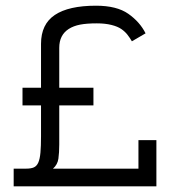

<svg xmlns="http://www.w3.org/2000/svg" viewBox="-20 -654 614 674"><path d="M529 0H28V-62H72Q89 -62 99 -66.5Q109 -71 114.5 -83.5Q120 -96 122 -118.5Q124 -141 124 -176V-284H59V-346H124V-500Q124 -569 172.5 -601.5Q221 -634 317 -634Q390 -634 430.5 -605.5Q471 -577 491 -537L443 -509Q436 -521 427.5 -532Q419 -543 406 -552Q393 -561 371 -566.5Q349 -572 320 -572Q284 -572 261 -567.5Q238 -563 221.5 -552.5Q205 -542 196.5 -525.5Q188 -509 188 -486V-346H308V-284H188V-147Q188 -118 185 -97Q182 -76 166 -62H466V-162H529Z"/></svg>

Font: Josefin Slab SemiBold
Style: Regular
Weight: 600
Designer: Santiago Orozco
Foundry: Typemade
Version: Version 2.000